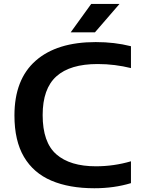

<svg xmlns="http://www.w3.org/2000/svg" viewBox="-20 -968 732 997"><path d="M470 9.5Q339.5 9.5 246.8 -30Q154 -69.5 104.5 -153.2Q55 -237 55 -368.5Q55 -555.5 165 -652.5Q275 -749.5 477 -749.5Q527 -749.5 571.5 -744.2Q616 -739 660 -728V-614.5Q619.5 -624.5 576.2 -630Q533 -635.5 487 -635.5Q344 -635.5 272.8 -571.5Q201.5 -507.5 201.5 -370.5Q201.5 -228.5 272.8 -166.5Q344 -104.5 478 -104.5Q571.5 -104.5 660 -130.5V-17Q572.5 9.5 470 9.5ZM347 -800 453.5 -947.5H600.5L473 -800Z"/></svg>

Font: Encode Sans Expanded SemiBold
Style: Regular
Weight: 600
Width: 7
Designer: Multiple Designers
Foundry: Impallari Type
Version: Version 3.000; ttfautohint (v1.8.3) -l 8 -r 50 -G 200 -x 14 